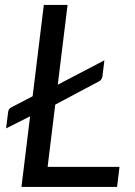

<svg xmlns="http://www.w3.org/2000/svg" viewBox="-20 -736 532 756"><path d="M450.5 -79 441 0H64.5L98.5 -278L4 -230.5L12 -294.5Q13 -308 26 -314L108.5 -357L152.5 -716.5H246L207.5 -402.5L391 -498.5L383.5 -436Q381 -420.5 368.5 -415L197.5 -324L167.5 -79Z"/></svg>

Font: Lato 2
Style: Italic
Weight: 400
Italic angle: -7°
Designer: Lukasz Dziedzic with Adam Twardoch and Botio Nikoltchev
Foundry: tyPoland Lukasz Dziedzic
Version: Version 2.015; 2015-08-06; http://www.latofonts.com/